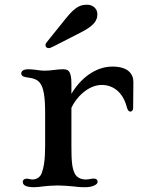

<svg xmlns="http://www.w3.org/2000/svg" viewBox="-20 -782 624 802"><path d="M75.2 -22C75.2 -12.2 82.5 0 121.6 0C135.3 0 146 -1.5 159.2 -3.4C168.9 -4.9 202.1 -7.3 222.2 -7.3C241.7 -7.3 271 -4.9 286.1 -3.4C297.9 -2.4 307.1 0 336.4 0C365.7 0 387.7 -10.7 387.7 -22C387.7 -31.2 381.8 -36.1 372.1 -36.1C365.7 -36.1 360.8 -35.2 356 -34.2C350.6 -33.2 345.2 -32.2 338.9 -32.2C320.8 -32.2 300.8 -39.1 292 -57.6C281.2 -80.1 278.3 -106.4 278.3 -169.9V-331.5C295.9 -371.6 346.2 -427.2 405.3 -427.2C448.7 -427.2 492.7 -400.9 509.8 -334C513.7 -319.3 519 -315.9 524.9 -315.9C530.8 -315.9 536.1 -321.8 536.1 -330.1L537.1 -438.5C537.6 -474.1 513.7 -503.9 449.7 -503.9C377.4 -503.9 315.4 -453.1 278.3 -390.1V-433.1C278.3 -488.3 263.7 -492.7 242.2 -492.7C229 -492.7 216.8 -491.2 205.1 -489.7C192.9 -488.3 181.2 -486.8 168.9 -486.8C149.4 -486.8 142.6 -488.8 130.9 -490.2C119.6 -491.7 105.5 -492.7 98.1 -492.7C74.7 -492.7 68.8 -482.9 68.8 -475.1C68.8 -463.4 81.1 -460.4 91.8 -459C115.2 -455.6 134.3 -452.1 147 -435.5C161.6 -416.5 168.5 -380.4 168.5 -312V-169.9C168.5 -113.3 162.6 -80.6 153.8 -57.6C147 -39.6 129.4 -32.2 115.2 -32.2C111.3 -32.2 106.9 -33.2 102.5 -34.2C98.6 -35.2 94.7 -35.6 91.3 -35.6C82 -35.6 75.2 -31.2 75.2 -22ZM183.1 -581.1C188 -581.1 192.9 -582.5 204.1 -588.4L320.3 -647.9C377.4 -677.2 386.7 -699.7 386.7 -722.7C386.7 -746.1 367.7 -762.2 344.7 -762.2C318.4 -762.2 296.9 -756.8 256.3 -706.5L178.2 -609.4C172.4 -602.5 169.9 -598.1 169.9 -593.3C169.9 -587.9 173.8 -581.1 183.1 -581.1Z"/></svg>

Font: Stoke
Style: Light
Weight: 300
Designer: Nicole Fally
Foundry: Nicole Fally
Version: Version 1.001